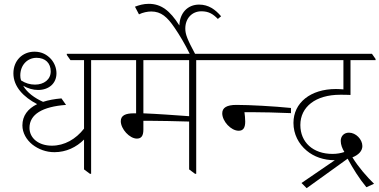

<svg xmlns="http://www.w3.org/2000/svg" viewBox="-20 -903 1982 1003"><path d="M264 -108C326 -108 379 -134 419 -174V-18L450 5H456V-589H580V-595L561 -622H329V-616L348 -589H419V-231C376 -176 317 -142 251 -142C182 -142 134 -181 134 -235C134 -306 202 -346 325 -355L301 -389C265 -386 233 -380 205 -371C160 -391 121 -420 101 -455C126 -441 152 -433 179 -433C235 -433 275 -467 275 -520C275 -547 265 -573 247 -594C226 -617 199 -633 160 -633C97 -633 50 -586 50 -520C50 -450 103 -396 174 -359C125 -335 97 -298 97 -248C97 -209 118 -173 149 -148C181 -123 221 -108 264 -108ZM86 -509C86 -562 122 -601 171 -601C217 -601 245 -573 245 -530C245 -488 210 -461 163 -461C137 -461 113 -468 90 -483C87 -491 86 -500 86 -509Z M695 -179C718 -179 729 -193 729 -226V-272C739 -272 751 -272 760 -272C810 -272 900 -270 968 -268V-18L999 5H1005V-589H1129V-595L1111 -622H532V-616L551 -589H691V-311C687 -311 683 -311 679 -311C636 -311 611 -300 611 -270C611 -229 657 -179 695 -179ZM729 -311V-589H968V-296C898 -301 804 -308 729 -311Z M973 -618H1001C958 -698 948 -724 948 -754C948 -807 983 -844 1032 -844C1069 -844 1092 -831 1118 -804L1135 -818C1105 -853 1070 -879 1020 -879C960 -879 919 -835 917 -770C867 -849 821 -883 757 -883C729 -883 706 -876 685 -868L706 -828C726 -838 751 -843 770 -843C822 -843 854 -814 892 -758C918 -720 945 -675 973 -618Z M1093 -589H1465V-595L1446 -622H1075V-616ZM1227 -220C1251 -220 1261 -236 1261 -268C1261 -284 1259 -302 1257 -317C1269 -317 1283 -317 1295 -317C1343 -317 1434 -315 1500 -312V-339C1411 -348 1285 -355 1215 -355C1164 -355 1141 -340 1141 -311C1141 -270 1186 -220 1227 -220Z M1582 80 1796 -74C1825 -21 1856 29 1894 75L1934 57C1897 21 1853 -29 1821 -81C1854 -94 1873 -115 1873 -140C1873 -175 1839 -210 1803 -210C1777 -210 1760 -192 1760 -167C1760 -147 1768 -127 1779 -109C1761 -103 1741 -99 1717 -99C1615 -99 1549 -160 1549 -250C1549 -345 1629 -408 1757 -408C1775 -408 1789 -408 1811 -407V-589H1942V-595L1923 -622H1438V-616L1456 -589H1774V-436C1762 -437 1749 -438 1735 -438C1602 -438 1513 -366 1513 -261C1513 -202 1540 -151 1582 -116C1620 -84 1671 -66 1729 -66L1555 53Z"/></svg>

Font: Noto Serif Devanagari ExtraLight
Style: Regular
Weight: 200
Designer: Universal Thirst, Indian Type Foundry and the Monotype Design Team
Foundry: Monotype Imaging Inc.
Version: Version 2.004